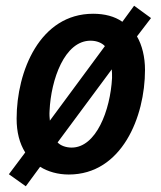

<svg xmlns="http://www.w3.org/2000/svg" viewBox="-20 -599 563 670"><path d="M70 51 120 -17C147 0 182 10 220 10C405 10 486 -191 486 -355C486 -400 476 -441 458 -472L507 -536L448 -579L407 -523C380 -542 345 -551 305 -551C119 -551 38 -350 38 -185C38 -138 48 -99 68 -67L11 9ZM346 -438 154 -178C153 -188 152 -200 153 -213C158 -321 205 -457 296 -457C318 -457 336 -449 346 -438ZM230 -84C210 -84 191 -91 181 -102L370 -357C371 -349 371 -338 371 -327C365 -213 315 -84 230 -84Z"/></svg>

Font: Noto Sans SemiCondensed SemiBold
Style: Italic
Weight: 600
Width: 4
Italic angle: -12°
Designer: Monotype Design Team
Foundry: Monotype Imaging Inc.
Version: Version 2.013